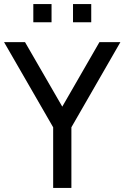

<svg xmlns="http://www.w3.org/2000/svg" viewBox="-20 -928 614 948"><path d="M234.5 -818H144.5V-908H234.5ZM430.5 -818H340.5V-908H430.5ZM332.5 0H242.5V-299.5L0 -720H103.5L287.5 -401.5L471 -720H574.5L332.5 -299.5Z"/></svg>

Font: CCSD_manrope Medium
Style: Regular
Weight: 500
Designer: Mikhail Sharanda
Foundry: Mikhail Sharanda
Version: Version 4.503